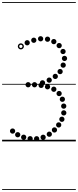

<svg xmlns="http://www.w3.org/2000/svg" viewBox="-25 -1349 744 1832"><path d="M304.5 -515.5Q294 -515.5 286.8 -522.8Q279.5 -530 279.5 -540.5Q279.5 -551 286.8 -558.2Q294 -565.5 304.5 -565.5Q315 -565.5 322.2 -558.2Q329.5 -551 329.5 -540.5Q329.5 -530 322.2 -522.8Q315 -515.5 304.5 -515.5ZM367.5 -509.5Q357 -509.5 349.8 -516.8Q342.5 -524 342.5 -534.5Q342.5 -545 349.8 -552.2Q357 -559.5 367.5 -559.5Q378 -559.5 385.2 -552.2Q392.5 -545 392.5 -534.5Q392.5 -524 385.2 -516.8Q378 -509.5 367.5 -509.5ZM428.5 -496Q418 -496 410.8 -503.2Q403.5 -510.5 403.5 -521Q403.5 -531.5 410.8 -538.8Q418 -546 428.5 -546Q439 -546 446.2 -538.8Q453.5 -531.5 453.5 -521Q453.5 -510.5 446.2 -503.2Q439 -496 428.5 -496ZM488.5 -472.5Q478 -472.5 470.8 -479.8Q463.5 -487 463.5 -497.5Q463.5 -508 470.8 -515.2Q478 -522.5 488.5 -522.5Q499 -522.5 506.2 -515.2Q513.5 -508 513.5 -497.5Q513.5 -487 506.2 -479.8Q499 -472.5 488.5 -472.5ZM539 -431.5Q528.5 -431.5 521.2 -438.8Q514 -446 514 -456.5Q514 -467 521.2 -474.2Q528.5 -481.5 539 -481.5Q549.5 -481.5 556.8 -474.2Q564 -467 564 -456.5Q564 -446 556.8 -438.8Q549.5 -431.5 539 -431.5ZM570 -377Q559.5 -377 552.2 -384.2Q545 -391.5 545 -402Q545 -412.5 552.2 -419.8Q559.5 -427 570 -427Q580.5 -427 587.8 -419.8Q595 -412.5 595 -402Q595 -391.5 587.8 -384.2Q580.5 -377 570 -377ZM583 -311.5Q572.5 -311.5 565.2 -318.8Q558 -326 558 -336.5Q558 -347 565.2 -354.2Q572.5 -361.5 583 -361.5Q593.5 -361.5 600.8 -354.2Q608 -347 608 -336.5Q608 -326 600.8 -318.8Q593.5 -311.5 583 -311.5ZM583.5 -247Q573 -247 565.8 -254.2Q558.5 -261.5 558.5 -272Q558.5 -282.5 565.8 -289.8Q573 -297 583.5 -297Q594 -297 601.2 -289.8Q608.5 -282.5 608.5 -272Q608.5 -261.5 601.2 -254.2Q594 -247 583.5 -247ZM565.5 -186Q555 -186 547.8 -193.2Q540.5 -200.5 540.5 -211Q540.5 -221.5 547.8 -228.8Q555 -236 565.5 -236Q576 -236 583.2 -228.8Q590.5 -221.5 590.5 -211Q590.5 -200.5 583.2 -193.2Q576 -186 565.5 -186ZM535 -132Q524.5 -132 517.2 -139.2Q510 -146.5 510 -157Q510 -167.5 517.2 -174.8Q524.5 -182 535 -182Q545.5 -182 552.8 -174.8Q560 -167.5 560 -157Q560 -146.5 552.8 -139.2Q545.5 -132 535 -132ZM494.5 -84Q484 -84 476.8 -91.2Q469.5 -98.5 469.5 -109Q469.5 -119.5 476.8 -126.8Q484 -134 494.5 -134Q505 -134 512.2 -126.8Q519.5 -119.5 519.5 -109Q519.5 -98.5 512.2 -91.2Q505 -84 494.5 -84ZM445.5 -43.5Q435 -43.5 427.8 -50.8Q420.5 -58 420.5 -68.5Q420.5 -79 427.8 -86.2Q435 -93.5 445.5 -93.5Q456 -93.5 463.2 -86.2Q470.5 -79 470.5 -68.5Q470.5 -58 463.2 -50.8Q456 -43.5 445.5 -43.5ZM386.5 -14Q376 -14 368.8 -21.2Q361.5 -28.5 361.5 -39Q361.5 -49.5 368.8 -56.8Q376 -64 386.5 -64Q397 -64 404.2 -56.8Q411.5 -49.5 411.5 -39Q411.5 -28.5 404.2 -21.2Q397 -14 386.5 -14ZM324.5 0Q314 0 306.8 -7.2Q299.5 -14.5 299.5 -25Q299.5 -35.5 306.8 -42.8Q314 -50 324.5 -50Q335 -50 342.2 -42.8Q349.5 -35.5 349.5 -25Q349.5 -14.5 342.2 -7.2Q335 0 324.5 0ZM262.5 -0.5Q252 -0.5 244.8 -7.8Q237.5 -15 237.5 -25.5Q237.5 -36 244.8 -43.2Q252 -50.5 262.5 -50.5Q273 -50.5 280.2 -43.2Q287.5 -36 287.5 -25.5Q287.5 -15 280.2 -7.8Q273 -0.5 262.5 -0.5ZM201 -14.5Q190.5 -14.5 183.2 -21.8Q176 -29 176 -39.5Q176 -50 183.2 -57.2Q190.5 -64.5 201 -64.5Q211.5 -64.5 218.8 -57.2Q226 -50 226 -39.5Q226 -29 218.8 -21.8Q211.5 -14.5 201 -14.5ZM144 -38.5Q133.5 -38.5 126.2 -45.8Q119 -53 119 -63.5Q119 -74 126.2 -81.2Q133.5 -88.5 144 -88.5Q154.5 -88.5 161.8 -81.2Q169 -74 169 -63.5Q169 -53 161.8 -45.8Q154.5 -38.5 144 -38.5ZM95 -73.5Q84.5 -73.5 77.2 -80.8Q70 -88 70 -98.5Q70 -109 77.2 -116.2Q84.5 -123.5 95 -123.5Q105.5 -123.5 112.8 -116.2Q120 -109 120 -98.5Q120 -88 112.8 -80.8Q105.5 -73.5 95 -73.5ZM234.5 -916Q224 -916 216.8 -923.2Q209.5 -930.5 209.5 -941Q209.5 -951.5 216.8 -958.8Q224 -966 234.5 -966Q245 -966 252.2 -958.8Q259.5 -951.5 259.5 -941Q259.5 -930.5 252.2 -923.2Q245 -916 234.5 -916ZM297.5 -940Q287 -940 279.8 -947.2Q272.5 -954.5 272.5 -965Q272.5 -975.5 279.8 -982.8Q287 -990 297.5 -990Q308 -990 315.2 -982.8Q322.5 -975.5 322.5 -965Q322.5 -954.5 315.2 -947.2Q308 -940 297.5 -940ZM362.5 -954Q352 -954 344.8 -961.2Q337.5 -968.5 337.5 -979Q337.5 -989.5 344.8 -996.8Q352 -1004 362.5 -1004Q373 -1004 380.2 -996.8Q387.5 -989.5 387.5 -979Q387.5 -968.5 380.2 -961.2Q373 -954 362.5 -954ZM428.5 -950Q418 -950 410.8 -957.2Q403.5 -964.5 403.5 -975Q403.5 -985.5 410.8 -992.8Q418 -1000 428.5 -1000Q439 -1000 446.2 -992.8Q453.5 -985.5 453.5 -975Q453.5 -964.5 446.2 -957.2Q439 -950 428.5 -950ZM488.5 -927Q478 -927 470.8 -934.2Q463.5 -941.5 463.5 -952Q463.5 -962.5 470.8 -969.8Q478 -977 488.5 -977Q499 -977 506.2 -969.8Q513.5 -962.5 513.5 -952Q513.5 -941.5 506.2 -934.2Q499 -927 488.5 -927ZM539.5 -889Q529 -889 521.8 -896.2Q514.5 -903.5 514.5 -914Q514.5 -924.5 521.8 -931.8Q529 -939 539.5 -939Q550 -939 557.2 -931.8Q564.5 -924.5 564.5 -914Q564.5 -903.5 557.2 -896.2Q550 -889 539.5 -889ZM576.5 -832.5Q566 -832.5 558.8 -839.8Q551.5 -847 551.5 -857.5Q551.5 -868 558.8 -875.2Q566 -882.5 576.5 -882.5Q587 -882.5 594.2 -875.2Q601.5 -868 601.5 -857.5Q601.5 -847 594.2 -839.8Q587 -832.5 576.5 -832.5ZM590.5 -766.5Q580 -766.5 572.8 -773.8Q565.5 -781 565.5 -791.5Q565.5 -802 572.8 -809.2Q580 -816.5 590.5 -816.5Q601 -816.5 608.2 -809.2Q615.5 -802 615.5 -791.5Q615.5 -781 608.2 -773.8Q601 -766.5 590.5 -766.5ZM578 -702.5Q567.5 -702.5 560.2 -709.8Q553 -717 553 -727.5Q553 -738 560.2 -745.2Q567.5 -752.5 578 -752.5Q588.5 -752.5 595.8 -745.2Q603 -738 603 -727.5Q603 -717 595.8 -709.8Q588.5 -702.5 578 -702.5ZM548.5 -641Q538 -641 530.8 -648.2Q523.5 -655.5 523.5 -666Q523.5 -676.5 530.8 -683.8Q538 -691 548.5 -691Q559 -691 566.2 -683.8Q573.5 -676.5 573.5 -666Q573.5 -655.5 566.2 -648.2Q559 -641 548.5 -641ZM502.5 -595Q492 -595 484.8 -602.2Q477.5 -609.5 477.5 -620Q477.5 -630.5 484.8 -637.8Q492 -645 502.5 -645Q513 -645 520.2 -637.8Q527.5 -630.5 527.5 -620Q527.5 -609.5 520.2 -602.2Q513 -595 502.5 -595ZM444.5 -559.5Q434 -559.5 426.8 -566.8Q419.5 -574 419.5 -584.5Q419.5 -595 426.8 -602.2Q434 -609.5 444.5 -609.5Q455 -609.5 462.2 -602.2Q469.5 -595 469.5 -584.5Q469.5 -574 462.2 -566.8Q455 -559.5 444.5 -559.5ZM380.5 -533.5Q370 -533.5 362.8 -540.8Q355.5 -548 355.5 -558.5Q355.5 -569 362.8 -576.2Q370 -583.5 380.5 -583.5Q391 -583.5 398.2 -576.2Q405.5 -569 405.5 -558.5Q405.5 -548 398.2 -540.8Q391 -533.5 380.5 -533.5ZM243.5 -515.5Q233 -515.5 225.8 -522.8Q218.5 -530 218.5 -540.5Q218.5 -551 225.8 -558.2Q233 -565.5 243.5 -565.5Q254 -565.5 261.2 -558.2Q268.5 -551 268.5 -540.5Q268.5 -530 261.2 -522.8Q254 -515.5 243.5 -515.5ZM174 -877.5Q162 -877.5 153.5 -886Q145 -894.5 145 -906.5Q145 -918.5 153.5 -927Q162 -935.5 174 -935.5Q186 -935.5 194.5 -927Q203 -918.5 203 -906.5Q203 -894.5 194.5 -886Q186 -877.5 174 -877.5ZM174 -891Q180.5 -891 185 -895.8Q189.5 -900.5 189.5 -907Q189.5 -913 185 -917.5Q180.5 -922 174 -922Q167.5 -922 163 -917.5Q158.5 -913 158.5 -907Q158.5 -900.5 163 -895.8Q167.5 -891 174 -891ZM-5 455H698.5V463H-5ZM-5 -16H698.5V0H-5ZM-5 -549H698.5V-541H-5ZM-5 -1329H698.5V-1321H-5Z"/></svg>

Font: Edu SA Dotted Guide
Style: Regular
Weight: 400
Designer: Tina and Corey Anderson, Eben Sorkin, Mirko Velimirovic
Foundry: Google for Education
Version: Version 2.000